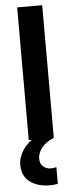

<svg xmlns="http://www.w3.org/2000/svg" viewBox="-63 -747 404 1031"><g transform="rotate(-5 138.5 -231.5)"><path d="M206 0H71V-715H206ZM206 158V248Q195 250 184 251Q173 252 162 252Q98 252 56 221Q14 190 14 130Q14 88 40 49Q66 10 120 -22L206 0Q160 19 139 47.5Q118 76 118 104Q118 133 135.5 147.5Q153 162 177 162Q182 162 190 161Q198 160 206 158Z"/></g></svg>

Font: Wix Madefor Display
Style: Bold
Weight: 700
Designer: Dalton Maag Ltd
Foundry: Dalton Maag Ltd
Version: Version 3.100